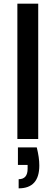

<svg xmlns="http://www.w3.org/2000/svg" viewBox="-20 -760 304 1050"><path d="M75 -740H189V0H75ZM181 46Q188 74 191.5 98.5Q195 123 195 145Q195 270 82 270V220Q131 220 131 163V142H78V46Z"/></svg>

Font: Poppins Medium
Style: Regular
Weight: 500
Designer: Ninad Kale (Devanagari), Jonny Pinhorn (Latin)
Version: Version 5.002